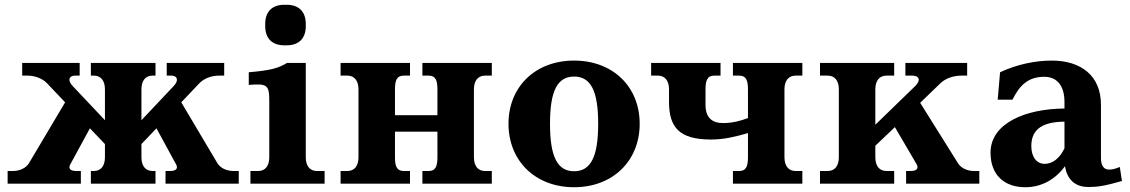

<svg xmlns="http://www.w3.org/2000/svg" viewBox="-20 -770 4739 805"><path d="M892 -85 740 -341 816 -421C836 -442 868 -453 899 -453H920V-506H679V-453H698C724 -453 731 -433 708 -409L573 -266V-395C573 -432 590 -453 620 -453H632V-506H361V-453H373C403 -453 420 -432 420 -395V-266L285 -409C262 -433 269 -453 295 -453H314V-506H73V-453H94C125 -453 157 -442 177 -421L253 -341L101 -85C88 -65 63 -53 33 -53H12V0H319V-53H300C273 -53 264 -65 277 -85L357 -232L420 -166V-111C420 -74 403 -53 373 -53H361V0H632V-53H620C590 -53 573 -74 573 -111V-166L636 -232L716 -85C729 -65 720 -53 693 -53H674V0H981V-53H960C930 -53 905 -65 892 -85Z M1262 -111V-506H1183C1147 -484 1115 -475 1023 -467V-414C1099 -420 1109 -415 1109 -348V-111C1109 -74 1092 -53 1062 -53H1030V0H1341V-53H1309C1279 -53 1262 -74 1262 -111ZM1092 -660C1092 -609 1121 -580 1172 -580H1182C1233 -580 1262 -609 1262 -660V-670C1262 -721 1233 -750 1182 -750H1172C1121 -750 1092 -721 1092 -670Z M1636 -111V-218H1814V-111C1814 -74 1807 -53 1777 -53H1751V0H2042V-53H2014C1984 -53 1967 -74 1967 -111V-395C1967 -432 1984 -453 2014 -453H2042V-506H1751V-453H1777C1807 -453 1814 -432 1814 -395V-287H1636V-395C1636 -432 1643 -453 1673 -453H1699V-506H1408V-453H1436C1466 -453 1483 -432 1483 -395V-111C1483 -74 1466 -53 1436 -53H1408V0H1699V-53H1673C1643 -53 1636 -74 1636 -111Z M2387 -52C2317 -52 2286 -113 2286 -251C2286 -389 2317 -449 2387 -449C2457 -449 2488 -389 2488 -251C2488 -113 2457 -52 2387 -52ZM2112 -251C2112 -95 2225 15 2387 15C2549 15 2662 -95 2662 -251C2662 -407 2549 -516 2387 -516C2225 -516 2112 -407 2112 -251Z M2961 -185C3016 -185 3064 -197 3116 -212V-111C3116 -74 3109 -53 3079 -53H3053V0H3344V-53H3316C3286 -53 3269 -74 3269 -111V-395C3269 -432 3286 -453 3316 -453H3344V-506H3053V-453H3079C3109 -453 3116 -432 3116 -395V-275C3085 -263 3050 -254 3011 -254C2969 -254 2938 -274 2938 -330V-395C2938 -432 2945 -453 2975 -453H3001V-506H2710V-453H2738C2768 -453 2785 -432 2785 -395V-343C2785 -236 2828 -185 2961 -185Z M3997 -85 3838 -339 3923 -421C3945 -442 3978 -453 4012 -453H4035V-506H3776V-453H3805C3834 -453 3842 -433 3817 -409L3650 -247V-395C3650 -432 3667 -453 3697 -453H3729V-506H3418V-453H3450C3480 -453 3497 -432 3497 -395V-111C3497 -74 3480 -53 3450 -53H3418V0H3729V-53H3697C3667 -53 3650 -74 3650 -111V-159L3732 -237L3821 -85C3834 -65 3825 -53 3798 -53H3779V0H4086V-53H4065C4035 -53 4010 -65 3997 -85Z M4390 -516C4320 -516 4243 -500 4173 -467L4163 -352H4225C4254 -411 4290 -448 4358 -448C4411 -448 4443 -412 4443 -342V-315C4279 -314 4133 -253 4133 -130C4133 -37 4190 15 4279 15C4347 15 4405 -18 4445 -73C4454 -20 4485 14 4543 14C4579 14 4607 11 4684 -11L4675 -70C4654 -61 4642 -59 4629 -59C4608 -59 4596 -76 4596 -107V-331C4596 -452 4513 -516 4390 -516ZM4304 -158C4304 -233 4358 -259 4443 -260V-148C4423 -107 4394 -83 4360 -83C4327 -83 4304 -111 4304 -158Z"/></svg>

Font: LT Superior Serif ExtraBold
Style: Regular
Weight: 800
Designer: Daniel Lyons
Foundry: LyonsType
Version: Version 2.120;FEAKit 1.0